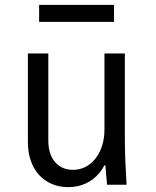

<svg xmlns="http://www.w3.org/2000/svg" viewBox="-20 -760 640 790"><path d="M493.8 -180V-540H409.8V-228Q409.8 -191.4 400.2 -160.9Q390.6 -130.4 373.3 -108.2Q356 -86 332.4 -73.6Q308.8 -61.2 280.4 -61.2Q233.6 -61.2 206.2 -93.7Q178.8 -126.2 178.8 -182V-540H94.8V-175Q94.8 -133 106.6 -99Q118.4 -65 140.2 -40.8Q162 -16.6 192.6 -3.3Q223.2 10 260.8 10Q301 10 333.8 -5.6Q366.6 -21.2 389.6 -49.3Q412.6 -77.4 425.3 -118Q438 -158.6 438 -208L383.6 -79.4H413.6Q415 -60 416.8 -40.4Q418.6 -20.8 420.6 0H500.8Q497.8 -48 495.8 -95Q493.8 -142 493.8 -180ZM141 -670H449V-740H141Z"/></svg>

Font: CommitMonoV142 ExtLt
Style: Regular
Weight: 200
Monospace: yes
Designer: Eigil Nikolajsen
Foundry: Eigil Nikolajsen
Version: Version 1.142